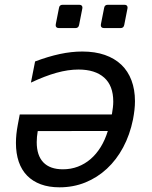

<svg xmlns="http://www.w3.org/2000/svg" viewBox="-20 -778 642 812"><path d="M229 -659.2Q221.7 -659.2 218 -663.6Q214.4 -668 215.8 -675.3L229.5 -744.6Q231.4 -757.8 245.1 -757.8H314.9Q328.6 -757.8 328.6 -745.6Q328.6 -743.2 328.1 -741.7L314.5 -672.4Q312 -659.2 298.8 -659.2ZM419.9 -659.2Q412.6 -659.2 408.9 -663.6Q405.3 -668 406.7 -675.3L420.4 -744.6Q422.4 -757.8 436 -757.8H505.9Q519.5 -757.8 519.5 -745.6Q519.5 -743.2 519 -741.7L505.4 -672.4Q502.9 -659.2 489.7 -659.2ZM231.9 14.2Q187 14.2 152.6 1.5Q118.2 -11.2 94.7 -35.2Q71.3 -59.1 59.3 -94Q47.4 -128.9 47.4 -173.3Q47.4 -191.4 49.3 -210.4Q51.3 -229.5 55.2 -250L63.5 -293.9H452.6L453.6 -296.9Q456.1 -311 457.5 -324Q459 -336.9 459 -348.6Q459 -415.5 420.7 -449.7Q382.3 -483.9 312 -483.9Q268.1 -483.9 219 -470.2Q169.9 -456.5 110.8 -428.7L128.4 -518.1Q184.1 -539.1 233.2 -549.6Q282.2 -560.1 328.1 -560.1Q381.8 -560.1 423.3 -545.7Q464.8 -531.2 493.2 -504.2Q521.5 -477.1 536.1 -438Q550.8 -398.9 550.8 -350.1Q550.8 -332 548.6 -312.7Q546.4 -293.5 542.5 -272.9Q529.3 -208 501 -155Q472.7 -102.1 432.1 -64.5Q391.6 -26.9 340.8 -6.3Q290 14.2 231.9 14.2ZM246.1 -62Q279.8 -62 309.3 -73.2Q338.9 -84.5 363 -105.2Q387.2 -126 405.8 -156Q424.3 -186 436 -224.1L139.6 -223.6Q135.3 -198.7 135.3 -176.8Q135.3 -120.6 163.3 -91.3Q191.4 -62 246.1 -62Z"/></svg>

Font: Hack
Style: Italic
Weight: 400
Italic angle: -11°
Monospace: yes
Designer: Christopher Simpkins
Foundry: Christopher Simpkins
Version: Version 2.019; ttfautohint (v1.4.1) -l 4 -r 80 -G 350 -x 0 -